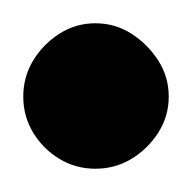

<svg xmlns="http://www.w3.org/2000/svg" viewBox="-32 -573 165 165"><path d="M-12 -490Q-12 -473 -3.5 -459Q5 -445 19 -436.5Q33 -428 50 -428Q67 -428 81 -436.5Q95 -445 104 -459Q113 -473 113 -490Q113 -507 104 -521Q95 -535 81 -544Q67 -553 50 -553Q33 -553 19 -544Q5 -535 -3.5 -521Q-12 -507 -12 -490Z"/></svg>

Font: Linefont Medium
Style: Regular
Weight: 500
Monospace: yes
Version: Version 3.002;gftools[0.9.33]